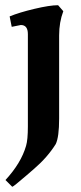

<svg xmlns="http://www.w3.org/2000/svg" viewBox="-20 -457 312 737"><path d="M87 28V-326Q87 -361 60 -361L25 -354L17 -394Q53 -409 112 -423Q171 -437 203 -437L223 -414Q207 -372 207 -321V-2Q207 69 194 96Q162 147 112 190Q90 209 82 216Q31 260 27 260L1 234Q61 169 80 103Q87 80 87 28Z"/></svg>

Font: Buenard
Style: Bold
Weight: 700
Foundry: FontFuror
Version: Version 1.002 2011